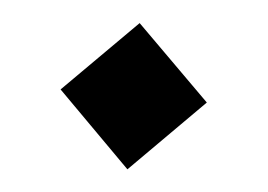

<svg xmlns="http://www.w3.org/2000/svg" viewBox="-31 -389 442 317"><g transform="rotate(5 189.5 -230.0)"><path d="M189.9 -109 310.9 -230.3 189 -351.3 68.5 -230.8Z"/></g></svg>

Font: Vazirmatn
Style: Regular
Weight: 400
Designer: Saber Rastikerdar
Foundry: Saber Rastikerdar
Version: Version 33.003;September 2, 2022;FontCreator 14.0.0.2862 64-